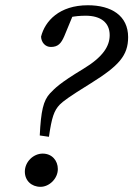

<svg xmlns="http://www.w3.org/2000/svg" viewBox="-20 -705 512 738"><path d="M75.5 -45.2C75.5 -11.2 100.6 13.1 135.8 13.1C169.1 13.1 202.3 -18.1 202.3 -55.3C202.3 -87.5 180.1 -114.6 144 -114.6C108.7 -114.6 75.5 -83.5 75.5 -45.2ZM132.8 -184.3 168.1 -179.2C178.9 -254.4 187.9 -280.1 209.8 -303C222.1 -315.2 242.6 -331.4 329.9 -385.3C436.4 -451.8 472.5 -491.2 472.5 -562.3C472.5 -644.7 408 -684.8 317.9 -684.8C208 -684.8 152.8 -624.1 137.8 -564C138.9 -541.7 154.1 -524.5 175.5 -524.5C202.7 -524.5 215 -537.8 227.1 -566L263 -652.8L213.5 -628.9C235.4 -635.8 263.2 -644.6 309.6 -644.6C367.9 -644.6 401.6 -617.6 401.6 -569.9C401.6 -528.1 376.6 -486.4 300.3 -440.4C206.8 -383.9 191.5 -365.8 172.4 -346.4C146.3 -318.1 137.5 -279 132.8 -184.3Z"/></svg>

Font: Source Serif Variable
Style: Italic
Weight: 389
Italic angle: -12°
Designer: Frank Grießhammer
Foundry: Adobe Systems Incorporated
Version: Version 3.001;hotconv 1.0.111;makeotfexe 2.5.65597